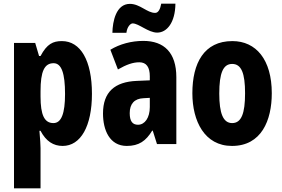

<svg xmlns="http://www.w3.org/2000/svg" viewBox="-20 -782 1529 1042"><path d="M316 -559C268 -559 235 -544 200 -478H192L171 -549H56V240H200V22C200 5 198 -25 194 -72H200C230 -15 270 10 320 10C418 10 479 -97 479 -273C479 -454 417 -559 316 -559ZM271 -439C314 -439 333 -384 333 -272C333 -166 313 -114 270 -114C221 -114 200 -158 200 -258V-287C200 -395 221 -439 271 -439Z M590 -604H666C670 -637 688 -655 700 -655C733 -655 785 -605 833 -605C886 -605 931 -660 932 -762H855C850 -734 840 -712 822 -712C778 -712 740 -761 685 -761C610 -761 591 -666 590 -604ZM758 -560C693 -560 630 -543 579 -512L620 -405C667 -432 702 -444 736 -444C775 -444 793 -417 793 -368V-346L722 -343C603 -338 539 -283 539 -166C539 -76 575 10 668 10C734 10 772 -17 806 -73H809L832 0H937V-363C937 -496 871 -560 758 -560ZM759 -249 793 -251V-201C793 -143 766 -105 729 -105C699 -105 684 -124 684 -168C684 -218 709 -247 759 -249Z M1455 -276C1455 -458 1370 -559 1241 -559C1087 -559 1024 -439 1024 -276C1024 -125 1090 10 1239 10C1399 10 1455 -129 1455 -276ZM1170 -274C1170 -386 1191 -435 1240 -435C1290 -435 1310 -385 1310 -276C1310 -166 1290 -114 1240 -114C1191 -114 1170 -167 1170 -274Z"/></svg>

Font: Noto Sans Sinhala UI ExtraCondensed ExtraBold
Style: Regular
Weight: 800
Width: 2
Designer: Jelle Bosma - Monotype Design Team
Foundry: Monotype Imaging Inc.
Version: Version 2.006